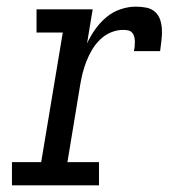

<svg xmlns="http://www.w3.org/2000/svg" viewBox="-20 -558 540 578"><path d="M16 0V-70H104L169 -460H90V-530H259L242 -427Q252 -449 266.5 -469.5Q281 -490 300 -506Q319 -522 342.5 -530Q366 -538 389 -538Q405 -538 420.5 -535Q436 -532 447 -522Q458 -512 462.5 -497.5Q467 -483 467.5 -467.5Q468 -452 466 -436Q464 -420 462 -404H383Q385 -412 385.5 -419Q386 -426 386 -433.5Q386 -441 384 -448Q382 -455 377.5 -460Q373 -465 365.5 -466.5Q358 -468 351 -468Q332 -468 314 -460.5Q296 -453 281.5 -439Q267 -425 257 -408Q247 -391 240 -373Q233 -355 228.5 -337Q224 -319 221 -300L183 -70H278V0Z"/></svg>

Font: Iosevka Curly Slab Oblique
Style: Regular
Weight: 400
Italic angle: -9°
Monospace: yes
Designer: Belleve Invis
Foundry: Belleve Invis
Version: Version 11.1.0; ttfautohint (v1.8.3)